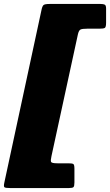

<svg xmlns="http://www.w3.org/2000/svg" viewBox="-71 -800 556 970"><path d="M180.5 -780Q155.5 -780 149 -774.5Q142.5 -769 138.5 -749L-49 122Q-53.5 142 -48.5 146Q-43.5 150 -20.5 150H277.5Q295.5 150 300.2 145.2Q305 140.5 305 122V52Q305 32 299.2 28.5Q293.5 25 273.5 25H219Q190 25 187 17.8Q184 10.5 189 -11L322.5 -626Q327 -646.5 335.8 -650.8Q344.5 -655 368.5 -655H430.5Q452.5 -655 458.8 -659.2Q465 -663.5 465 -686V-756.5Q465 -773 458.2 -776.5Q451.5 -780 436.5 -780Z"/></svg>

Font: Besley Black
Style: Italic
Weight: 900
Italic angle: -13°
Designer: Owen Earl
Foundry: indestructible type*
Version: Version 2.001